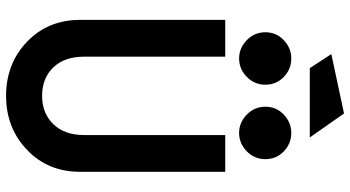

<svg xmlns="http://www.w3.org/2000/svg" viewBox="-276 -848 1135 622"><g transform="rotate(90 291.0 -537.5)"><path d="M291 9.8Q186.5 9.8 115.7 -58.1Q44.9 -126 44.9 -230V-700.2H164.1V-243.2Q164.1 -179.2 199 -143.1Q233.9 -106.9 291 -106.9Q347.2 -106.9 382.6 -143.1Q418 -179.2 418 -243.2V-700.2H537.1V-230Q537.1 -126 466.1 -58.1Q395 9.8 291 9.8ZM85 -830.1Q85 -865.7 110.6 -889.9Q136.2 -914.1 169.9 -914.1Q204.6 -914.1 229.7 -889.9Q254.9 -865.7 254.9 -830.1Q254.9 -794.9 229.5 -770Q204.1 -745.1 169.9 -745.1Q136.2 -745.1 110.6 -770Q85 -794.9 85 -830.1ZM155.8 -1043.9 348.1 -1085 425.8 -974.1H201.2ZM326.2 -830.1Q326.2 -865.7 351.8 -889.9Q377.4 -914.1 411.1 -914.1Q445.8 -914.1 470.9 -889.9Q496.1 -865.7 496.1 -830.1Q496.1 -794.9 470.7 -770Q445.3 -745.1 411.1 -745.1Q377.4 -745.1 351.8 -770Q326.2 -794.9 326.2 -830.1Z"/></g></svg>

Font: Cakra Normal
Style: Regular
Weight: 400
Designer: Lucia Kollert, Vojtech Kollert
Foundry: OoM Type
Version: Version 1.000;Glyphs 3.1.1 (3148)